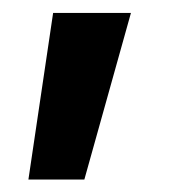

<svg xmlns="http://www.w3.org/2000/svg" viewBox="-20 -133 276 300"><path d="M24.4 147.5 63 -112.8H184.6L111.8 147.5Z"/></svg>

Font: Inter Display SemiBold
Style: Regular
Weight: 600
Designer: Rasmus Andersson
Foundry: rsms
Version: Version 4.001;git-9221beed3